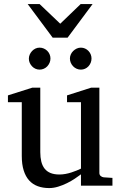

<svg xmlns="http://www.w3.org/2000/svg" viewBox="-20 -936 609 968"><path d="M388.2 0V-57.1Q375.5 -47.4 357.2 -35.2Q338.9 -22.9 317.6 -12.5Q296.4 -2 273.2 5.1Q250 12.2 228 12.2Q195.8 12.2 170.2 2.7Q144.5 -6.8 126.7 -26.6Q108.9 -46.4 99.4 -76.9Q89.8 -107.4 89.8 -149.9V-420.9H20V-455.1L143.1 -494.1H183.1V-168.9Q183.1 -142.6 188.2 -121.6Q193.4 -100.6 204.8 -85.9Q216.3 -71.3 234.9 -63.7Q253.4 -56.2 279.8 -56.2Q294.9 -56.2 310.5 -59.1Q326.2 -62 340.3 -66.7Q354.5 -71.3 366.9 -76.4Q379.4 -81.5 388.2 -85.9V-420.9H317.9V-455.1L439.9 -494.1H481V-64Q481 -54.7 487.5 -48.8Q494.1 -43 502.9 -42L546.9 -39.1V0ZM234.4 -641.1Q234.4 -629.9 230 -619.6Q225.6 -609.4 218.3 -601.6Q210.9 -593.8 200.9 -589.4Q190.9 -585 179.7 -585Q168.5 -585 158.7 -589.4Q148.9 -593.8 141.6 -601.6Q134.3 -609.4 129.9 -619.1Q125.5 -628.9 125.5 -640.1Q125.5 -650.9 129.9 -660.9Q134.3 -670.9 141.6 -678.7Q148.9 -686.5 158.7 -691.2Q168.5 -695.8 179.7 -695.8Q190.9 -695.8 200.9 -691.4Q210.9 -687 218.3 -679.7Q225.6 -672.4 230 -662.4Q234.4 -652.3 234.4 -641.1ZM441.4 -641.1Q441.4 -629.9 437.3 -619.6Q433.1 -609.4 425.8 -601.6Q418.5 -593.8 408.7 -589.4Q398.9 -585 387.7 -585Q376.5 -585 366.5 -589.4Q356.4 -593.8 348.9 -601.6Q341.3 -609.4 336.9 -619.6Q332.5 -629.9 332.5 -641.1Q332.5 -651.4 336.9 -661.4Q341.3 -671.4 349.1 -679Q356.9 -686.5 366.7 -691.2Q376.5 -695.8 387.7 -695.8Q398.9 -695.8 408.7 -691.4Q418.5 -687 425.8 -679.4Q433.1 -671.9 437.3 -661.9Q441.4 -651.9 441.4 -641.1ZM320.8 -746.1H245.6L119.6 -915.5H179.7L283.7 -816.4L386.7 -915.5H446.8Z"/></svg>

Font: Charis SIL Am
Style: Regular
Weight: 400
Foundry: SIL International
Version: Version 5.000